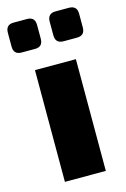

<svg xmlns="http://www.w3.org/2000/svg" viewBox="-128 -771 541 825"><g transform="rotate(-15 142.5 -359.0)"><path d="M237 -497V0H55V-497ZM265 -718Q301 -718 301 -682V-621Q301 -585 265 -585H206Q170 -585 170 -621V-682Q170 -718 206 -718ZM79 -718Q114 -718 114 -682V-621Q114 -585 79 -585H19Q-16 -585 -16 -621V-682Q-16 -718 19 -718Z"/></g></svg>

Font: Exo 2 ExtraBold
Style: Regular
Weight: 800
Designer: Natanael Gama
Foundry: Natanael Gama
Version: Version 2.010